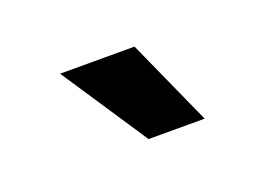

<svg xmlns="http://www.w3.org/2000/svg" viewBox="-41 -848 440 316"><g transform="rotate(-20 179.5 -690.5)"><path d="M177.7 -615.2H275.9L208 -766.1H77.6Z"/></g></svg>

Font: Raveo SemiBold
Style: Regular
Weight: 600
Designer: Jakub Foglar, Rasmus Andersson (Inter)
Foundry: Jakubfoglar.com
Version: Version 1.100;Glyphs 3.2.3 (3260)